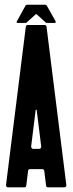

<svg xmlns="http://www.w3.org/2000/svg" viewBox="-20 -808 313 828"><path d="M171.9 -700.2Q179.7 -700.2 180.7 -692.4L266.1 -9.8Q266.6 -6.3 264.2 -2.9Q261.7 0 257.3 0H187.5Q179.7 0 178.7 -7.8L170.9 -71.3Q169.9 -78.6 162.1 -78.6H109.9Q102.1 -78.6 101.1 -71.3L93.3 -7.8Q92.3 0 84.5 0H14.6Q10.7 0 8.3 -2.9Q5.4 -6.8 5.9 -9.8L91.3 -692.4Q92.3 -700.2 100.1 -700.2ZM114.3 -176.3Q113.8 -173.3 116.7 -169.4Q119.1 -166 123 -166H148.9Q153.3 -166 155.8 -169.4Q158.2 -172.9 157.7 -176.3L138.2 -333.5Q138.2 -335 136.2 -335Q133.8 -335 133.8 -333.5ZM52.2 -710.9Q50.8 -712.9 52.2 -715.3L89.8 -783.2Q91.8 -787.6 97.7 -787.6H174.8Q179.7 -787.6 182.1 -783.2L220.2 -715.3Q221.7 -713.4 219.7 -710.9Q218.3 -709 216.3 -709H183.1Q179.2 -709 177.2 -710.9L139.2 -745.6Q136.2 -748.5 133.3 -745.6L94.7 -710.9Q92.8 -709 88.9 -709H56.2Q53.7 -709 52.2 -710.9Z"/></svg>

Font: Silence Rounded
Style: Regular
Weight: 400
Designer: Lilo Joris
Foundry: Lilo Joris
Version: Version 1.019;Fontself Maker 3.5.7